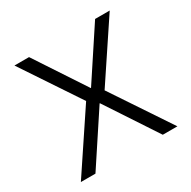

<svg xmlns="http://www.w3.org/2000/svg" viewBox="-162 -888 1041 1045"><g transform="rotate(-30 358.5 -365.0)"><path d="M55 0 300.3 -367.7 59 -730H150.7L357.3 -416.4H359.3L565.9 -730H657.7L416.4 -367.7L661.7 0H569.9L359.3 -319.6H357.3L146.7 0Z"/></g></svg>

Font: M PLUS 2 Thin
Style: Regular
Weight: 100
Designer: Coji Morishita
Foundry: UNDERFOREST DESIGN
Version: Version 1.001